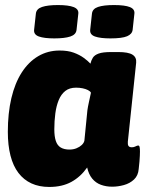

<svg xmlns="http://www.w3.org/2000/svg" viewBox="-20 -731 585 760"><path d="M175 9Q135 9 104.5 -5Q74 -19 53 -46.5Q32 -74 21.5 -115Q11 -156 11 -209Q11 -283 25 -342.5Q39 -402 66 -444Q93 -486 131 -508.5Q169 -531 216 -531Q249 -531 272 -522.5Q295 -514 311.5 -502Q328 -490 338 -479Q341 -492 347.5 -502.5Q354 -513 370.5 -519Q387 -525 420 -525H448Q488 -525 504.5 -514.5Q521 -504 519 -483L486 -170Q485 -159 488.5 -153.5Q492 -148 502 -148Q510 -148 516.5 -151.5Q523 -155 527 -155Q531 -155 532.5 -149.5Q534 -144 534 -131Q534 -124 533.5 -114Q533 -104 532 -91Q531 -78 529 -62Q527 -36 510.5 -20.5Q494 -5 470.5 1.5Q447 8 424 8Q400 8 379.5 0.5Q359 -7 345 -24Q331 -41 325 -68Q299 -31 262.5 -11Q226 9 175 9ZM255 -139Q270 -139 282.5 -144Q295 -149 303.5 -157Q312 -165 314 -174L326 -295Q328 -309 332 -327Q336 -345 340 -364Q337 -370 328 -374.5Q319 -379 307 -381.5Q295 -384 281 -384Q255 -384 238.5 -371Q222 -358 212.5 -335Q203 -312 199 -282Q195 -252 195 -219Q195 -191 201 -173Q207 -155 220.5 -147Q234 -139 255 -139ZM417 -579Q377 -579 356 -586.5Q335 -594 337 -613L344 -677Q346 -696 368 -703.5Q390 -711 431 -711Q474 -711 494 -703Q514 -695 512 -677L505 -613Q503 -596 483 -587.5Q463 -579 417 -579ZM195 -579Q155 -579 134 -586.5Q113 -594 115 -613L122 -677Q124 -696 146.5 -703.5Q169 -711 209 -711Q251 -711 271.5 -703Q292 -695 290 -677L283 -613Q281 -594 258.5 -586.5Q236 -579 195 -579Z"/></svg>

Font: Asap Black
Style: Italic
Weight: 900
Italic angle: -6°
Designer: Pablo Cosgaya
Foundry: Omnibus-Type
Version: Version 3.001